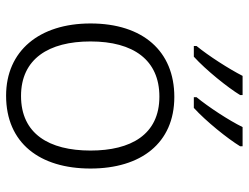

<svg xmlns="http://www.w3.org/2000/svg" viewBox="-113 -693 816 630"><g transform="rotate(90 295.0 -378.0)"><path d="M460 -758V-766H397C375 -721 331 -654 299 -615V-606H334C378 -646 435 -717 460 -758ZM292 -758V-766H229C206 -721 163 -654 131 -615V-606H166C210 -646 267 -717 292 -758ZM533 -267C533 -432 450 -542 298 -542C148 -542 57 -439 57 -267C57 -99 147 10 294 10C449 10 533 -100 533 -267ZM116 -267C116 -408 177 -493 297 -493C422 -493 474 -399 474 -267C474 -131 419 -39 295 -39C173 -39 116 -130 116 -267Z"/></g></svg>

Font: Noto Sans Gujarati Light
Style: Regular
Weight: 300
Designer: Jelle Bosma - Monotype Design Team, Universal Thirst
Foundry: Monotype Imaging Inc.
Version: Version 2.106